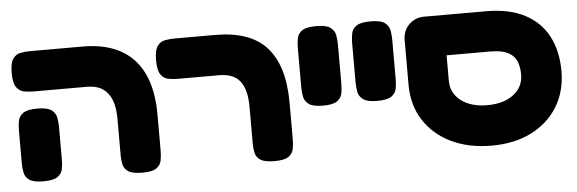

<svg xmlns="http://www.w3.org/2000/svg" viewBox="-43 -717 2622 873"><g transform="rotate(-5 1267.5 -280.5)"><path d="M577 9Q532 9 513 -3.5Q494 -16 489.5 -36Q485 -56 485 -77V-245Q485 -298 471 -332.5Q457 -367 429.5 -384.5Q402 -402 360 -402H117Q94 -402 72.5 -406Q51 -410 37.5 -429.5Q24 -449 24 -494Q24 -540 37.5 -559Q51 -578 72.5 -582Q94 -586 116 -586H357Q459 -586 528.5 -547.5Q598 -509 633 -434Q668 -359 668 -247V-84Q668 -61 664 -39.5Q660 -18 641.5 -4.5Q623 9 577 9ZM125 9Q80 9 61 -4.5Q42 -18 38 -39.5Q34 -61 34 -83V-232Q34 -254 38 -275Q42 -296 61 -309.5Q80 -323 126 -323Q172 -323 190.5 -309Q209 -295 213 -274Q217 -253 217 -231V-82Q217 -60 213 -39Q209 -18 190 -4.5Q171 9 125 9Z M1180 9Q1135 9 1116 -3.5Q1097 -16 1092.5 -36Q1088 -56 1088 -77V-245Q1088 -286 1080.5 -315.5Q1073 -345 1057.5 -364.5Q1042 -384 1018.5 -393Q995 -402 962 -402H776Q753 -402 731.5 -406Q710 -410 696.5 -429.5Q683 -449 683 -494Q683 -540 696.5 -559Q710 -578 731 -582Q752 -586 775 -586H960Q1040 -586 1098.5 -565.5Q1157 -545 1195 -503Q1233 -461 1252 -397.5Q1271 -334 1271 -247V-84Q1271 -61 1267 -39.5Q1263 -18 1244.5 -4.5Q1226 9 1180 9Z M1421 -223Q1376 -223 1357 -237Q1338 -251 1334 -272Q1330 -293 1330 -315V-495Q1330 -517 1334 -538Q1338 -559 1357 -572.5Q1376 -586 1422 -586Q1468 -586 1486.5 -572Q1505 -558 1509 -537Q1513 -516 1513 -494V-314Q1513 -292 1509 -271Q1505 -250 1486 -236.5Q1467 -223 1421 -223Z M1669 -223Q1624 -223 1605 -237Q1586 -251 1582 -272Q1578 -293 1578 -315V-495Q1578 -517 1582 -538Q1586 -559 1605 -572.5Q1624 -586 1670 -586Q1716 -586 1734.5 -572Q1753 -558 1757 -537Q1761 -516 1761 -494V-314Q1761 -292 1757 -271Q1753 -250 1734 -236.5Q1715 -223 1669 -223Z M2170 25Q2065 25 1985.5 -13.5Q1906 -52 1861.5 -121.5Q1817 -191 1817 -283V-487Q1817 -530 1845 -558Q1873 -586 1915 -586H2197Q2303 -586 2373.5 -549Q2444 -512 2479.5 -444.5Q2515 -377 2515 -286Q2515 -193 2472 -123Q2429 -53 2351.5 -14Q2274 25 2170 25ZM2166 -160Q2241 -160 2286 -194.5Q2331 -229 2331 -286Q2331 -322 2319.5 -348Q2308 -374 2279.5 -388Q2251 -402 2201 -402H2001V-286Q2001 -229 2046.5 -194.5Q2092 -160 2166 -160Z"/></g></svg>

Font: Fredoka SemiExpanded
Style: Bold
Weight: 700
Width: 6
Designer: Ben Nathan
Foundry: Milena B. Brandão, Ben Nathan
Version: Version 2.001